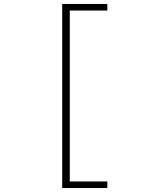

<svg xmlns="http://www.w3.org/2000/svg" viewBox="-20 -863 740 966"><path d="M520 -843V-810H331V50H520V83H293V-843Z"/></svg>

Font: Martian Mono Thin
Style: Regular
Weight: 100
Monospace: yes
Designer: Roman Shamin
Foundry: Evil Martians
Version: Version 1.000; ttfautohint (v1.8.4.7-5d5b)